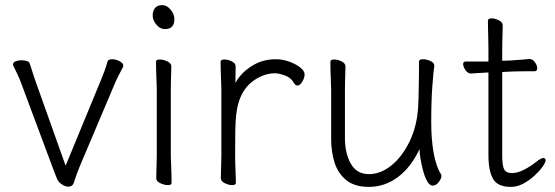

<svg xmlns="http://www.w3.org/2000/svg" viewBox="-20 -716 2173 752"><path d="M376 -404 237 -67 117 -404Q112 -420 106 -437.5Q100 -455 97 -466Q95 -474 85 -477Q75 -480 64 -480Q52 -480 41.5 -476Q31 -472 31 -464Q31 -461 32 -459Q41 -440 49 -423.5Q57 -407 63 -390L191 -47Q199 -28 202 -19Q205 -10 212 -2Q218 4 228 9.5Q238 15 248 15Q256 15 262 10.5Q268 6 271 -6Q276 -21 281.5 -36.5Q287 -52 293 -66L429 -387Q434 -400 444 -419.5Q454 -439 461 -452Q463 -456 463 -458Q463 -469 448 -476.5Q433 -484 419 -484Q404 -484 401 -475Q396 -456 389.5 -438.5Q383 -421 376 -404Z M626 -602Q663 -602 663 -641Q663 -661 648 -678.5Q633 -696 616 -696Q597 -696 587.5 -685Q578 -674 578 -655Q578 -637 592.5 -619.5Q607 -602 626 -602ZM594 -368V-105Q594 -98 593.5 -80Q593 -62 592.5 -43.5Q592 -25 592 -17Q592 -6 608 1.5Q624 9 637 9Q652 9 652 1Q652 -11 651.5 -34Q651 -57 650 -78Q649 -99 649 -105V-368Q649 -380 649.5 -398Q650 -416 650.5 -432.5Q651 -449 651 -457Q651 -468 635.5 -475.5Q620 -483 606 -483Q591 -483 591 -475Q591 -464 591.5 -442Q592 -420 593 -399Q594 -378 594 -368Z M847 -367V-106Q847 -99 846.5 -81Q846 -63 845.5 -44.5Q845 -26 845 -18Q845 -6 860.5 1.5Q876 9 889 9Q904 9 904 0Q904 -17 902.5 -46Q901 -75 901 -106Q901 -163 901.5 -201Q902 -239 905 -266Q908 -293 915 -316Q932 -371 973 -400Q1014 -429 1057 -429Q1073 -429 1097 -420Q1121 -411 1131 -391Q1137 -381 1145 -381Q1155 -381 1164 -396Q1173 -411 1173 -425Q1173 -438 1156 -451.5Q1139 -465 1113 -474.5Q1087 -484 1060 -484Q1007 -484 964.5 -456.5Q922 -429 902 -391Q902 -409 902.5 -426.5Q903 -444 903 -456Q903 -468 888 -475.5Q873 -483 859 -483Q844 -483 844 -474Q844 -463 844.5 -441Q845 -419 846 -398Q847 -377 847 -367Z M1681 -457V-459Q1681 -470 1666 -477Q1651 -484 1637 -484Q1621 -484 1621 -475Q1621 -466 1621 -444Q1621 -422 1620.5 -394.5Q1620 -367 1619.5 -341.5Q1619 -316 1618 -301Q1614 -224 1585 -163.5Q1556 -103 1513.5 -68.5Q1471 -34 1425 -34Q1377 -34 1354 -75Q1331 -116 1331 -175V-368Q1331 -380 1331.5 -397.5Q1332 -415 1332.5 -431.5Q1333 -448 1333 -456Q1333 -468 1318 -475.5Q1303 -483 1289 -483Q1274 -483 1274 -474Q1274 -463 1274.5 -439.5Q1275 -416 1276 -395Q1277 -374 1277 -368V-171Q1277 -123 1290 -80.5Q1303 -38 1335.5 -11Q1368 16 1425 16Q1487 16 1538.5 -22.5Q1590 -61 1623 -132Q1623 -118 1627 -94Q1631 -70 1637.5 -46Q1644 -22 1653.5 -5.5Q1663 11 1675 11Q1688 11 1698.5 -3Q1709 -17 1709 -27Q1709 -30 1707 -34Q1688 -64 1678.5 -116.5Q1669 -169 1669 -237Q1669 -323 1673.5 -381Q1678 -439 1681 -457Z M2089 -89 2084 -85Q2058 -64 2032 -51Q2006 -38 1985 -38Q1963 -38 1955 -52Q1947 -66 1947 -108V-434L1988 -436Q2008 -437 2036 -437Q2064 -437 2074 -437Q2084 -437 2084 -449Q2084 -460 2075 -472.5Q2066 -485 2054 -485H2053Q2043 -484 2019 -482Q1995 -480 1977 -479L1947 -478V-528Q1947 -540 1947.5 -558Q1948 -576 1948.5 -592.5Q1949 -609 1949 -617Q1949 -629 1934 -636.5Q1919 -644 1906 -644Q1891 -644 1891 -635Q1891 -624 1891.5 -602Q1892 -580 1892.5 -559Q1893 -538 1893 -528V-475H1804Q1794 -475 1794 -465Q1794 -455 1803 -441.5Q1812 -428 1825 -428Q1825 -428 1846 -429.5Q1867 -431 1889 -432H1893V-110Q1893 -47 1911 -15.5Q1929 16 1981 16Q2006 16 2030 3Q2054 -10 2073.5 -28Q2093 -46 2105 -63Q2117 -80 2117 -88Q2117 -97 2108 -97Q2101 -97 2089 -89Z"/></svg>

Font: Klee One
Style: Regular
Weight: 400
Designer: Fontworks Inc.
Foundry: Fontworks Inc.
Version: Version 1.100